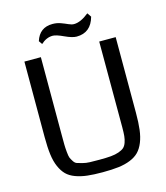

<svg xmlns="http://www.w3.org/2000/svg" viewBox="-131 -1004 966 1116"><g transform="rotate(-15 352.0 -446.0)"><path d="M74.2 0ZM623.5 -727.5V-272Q623.5 -213.4 618.4 -171.4Q613.3 -129.4 600.1 -96.9Q586.9 -64.5 567.1 -44.2Q547.4 -23.9 515.4 -11Q483.4 2 443.8 6.8Q404.3 11.7 348.1 11.7Q293.9 11.7 255.9 7.3Q217.8 2.9 185.5 -9Q153.3 -21 133.5 -40.8Q113.8 -60.5 99.6 -92.5Q85.4 -124.5 79.8 -168Q74.2 -211.4 74.2 -272V-727.5H173.3V-259.3Q173.3 -218.8 173.6 -200.7Q173.8 -182.6 176.3 -156.5Q178.7 -130.4 182.6 -120.8Q186.5 -111.3 195.6 -97.2Q204.6 -83 216.1 -79.3Q227.5 -75.7 247.6 -70.3Q267.6 -64.9 290.8 -64.2Q314 -63.5 348.6 -63.5Q389.6 -63.5 417.2 -65.9Q444.8 -68.4 465.3 -75.7Q485.8 -83 496.8 -92.5Q507.8 -102.1 514.4 -120.6Q521 -139.2 522.9 -159.2Q524.9 -179.2 524.9 -212.4L524.4 -727.5ZM516.6 -879.4Q491.7 -789.1 405.8 -789.1Q379.9 -789.1 335.9 -809.6Q292 -830.1 271.5 -830.1Q233.4 -830.1 200.2 -799.3L186 -820.3Q210 -896.5 288.1 -896.5Q314 -896.5 336.7 -888.2Q359.4 -879.9 377.4 -871.6Q395.5 -863.3 409.7 -863.3Q449.7 -863.3 500 -903.8Z"/></g></svg>

Font: Coda
Style: Regular
Weight: 400
Designer: vernon adams
Foundry: vernon adams
Version: Version 2.001; ttfautohint (v0.8) -r 50 -G 200 -x